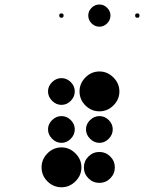

<svg xmlns="http://www.w3.org/2000/svg" viewBox="-20 -818 707 843"><path d="M416.7 -150.8Q444.2 -150.8 464.2 -130.8Q484.2 -110.8 484.2 -83.3Q484.2 -55 464.2 -35Q444.2 -15 416.7 -15Q388.3 -15 368.3 -35Q348.3 -55 348.3 -83.3Q348.3 -110.8 368.3 -130.8Q388.3 -150.8 416.7 -150.8ZM250 -170.8Q285 -170.8 311.2 -144.6Q337.5 -118.3 337.5 -83.3Q337.5 -47.5 311.2 -21.7Q285 4.2 250 4.2Q214.2 4.2 188.3 -21.7Q162.5 -47.5 162.5 -83.3Q162.5 -118.3 188.3 -144.6Q214.2 -170.8 250 -170.8ZM375.4 -290.8Q393.3 -308.3 416.7 -308.3Q440 -308.3 457.5 -290.8Q475 -273.3 475 -250Q475 -226.7 457.5 -208.8Q440 -190.8 416.7 -190.8Q393.3 -190.8 375.4 -208.8Q357.5 -226.7 357.5 -250Q357.5 -273.3 375.4 -290.8ZM208.8 -290.8Q226.7 -308.3 250 -308.3Q273.3 -308.3 290.8 -290.8Q308.3 -273.3 308.3 -250Q308.3 -226.7 290.8 -208.8Q273.3 -190.8 250 -190.8Q226.7 -190.8 208.8 -208.8Q190.8 -226.7 190.8 -250Q190.8 -273.3 208.8 -290.8ZM416.7 -504.2Q451.7 -504.2 477.9 -477.9Q504.2 -451.7 504.2 -416.7Q504.2 -380.8 477.9 -355Q451.7 -329.2 416.7 -329.2Q380.8 -329.2 355 -355Q329.2 -380.8 329.2 -416.7Q329.2 -451.7 355 -477.9Q380.8 -504.2 416.7 -504.2ZM208.8 -457.5Q226.7 -475 250 -475Q273.3 -475 290.8 -457.5Q308.3 -440 308.3 -416.7Q308.3 -393.3 290.8 -375.4Q273.3 -357.5 250 -357.5Q226.7 -357.5 208.8 -375.4Q190.8 -393.3 190.8 -416.7Q190.8 -440 208.8 -457.5ZM583.3 -759.2Q592.5 -759.2 592.5 -750Q592.5 -740 583.3 -740Q573.3 -740 573.3 -750Q573.3 -759.2 583.3 -759.2ZM416.7 -798.3Q435.8 -798.3 450.4 -783.8Q465 -769.2 465 -750Q465 -730 450.4 -715.4Q435.8 -700.8 416.7 -700.8Q396.7 -700.8 382.1 -715.4Q367.5 -730 367.5 -750Q367.5 -769.2 382.1 -783.8Q396.7 -798.3 416.7 -798.3ZM250 -759.2Q259.2 -759.2 259.2 -750Q259.2 -740 250 -740Q240 -740 240 -750Q240 -759.2 250 -759.2Z"/></svg>

Font: 0xA000-Dots-Mono
Style: Dots-Mono
Weight: 400
Version: Version 0.1